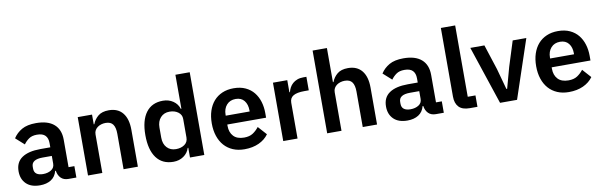

<svg xmlns="http://www.w3.org/2000/svg" viewBox="-49 -1209 5304 1691"><g transform="rotate(-10 2603.0 -364.0)"><path d="M458 0Q416 0 391.5 -24.5Q367 -49 361 -90H355Q342 -39 302 -13.5Q262 12 203 12Q123 12 80 -30Q37 -72 37 -142Q37 -223 95 -262.5Q153 -302 260 -302H349V-340Q349 -384 326 -408Q303 -432 252 -432Q207 -432 179.5 -412.5Q152 -393 133 -366L57 -434Q86 -479 134 -506.5Q182 -534 261 -534Q367 -534 422 -486Q477 -438 477 -348V-102H529V0ZM246 -81Q289 -81 319 -100Q349 -119 349 -156V-225H267Q167 -225 167 -161V-144Q167 -112 187.5 -96.5Q208 -81 246 -81Z M633 0V-522H761V-435H766Q782 -477 816.5 -505.5Q851 -534 912 -534Q993 -534 1036 -481Q1079 -428 1079 -330V0H951V-317Q951 -373 931 -401Q911 -429 865 -429Q845 -429 826.5 -423.5Q808 -418 793.5 -407.5Q779 -397 770 -381.5Q761 -366 761 -345V0Z M1545 -87H1540Q1526 -42 1487 -15Q1448 12 1396 12Q1297 12 1244.5 -59Q1192 -130 1192 -262Q1192 -393 1244.5 -463.5Q1297 -534 1396 -534Q1448 -534 1487 -507.5Q1526 -481 1540 -436H1545V-740H1673V0H1545ZM1437 -94Q1483 -94 1514 -116Q1545 -138 1545 -179V-345Q1545 -383 1514 -406Q1483 -429 1437 -429Q1387 -429 1356.5 -395.5Q1326 -362 1326 -306V-216Q1326 -160 1356.5 -127Q1387 -94 1437 -94Z M2032 12Q1974 12 1928.5 -7.5Q1883 -27 1851.5 -62.5Q1820 -98 1803 -148.5Q1786 -199 1786 -262Q1786 -324 1802.5 -374Q1819 -424 1850 -459.5Q1881 -495 1926 -514.5Q1971 -534 2028 -534Q2089 -534 2134 -513Q2179 -492 2208 -456Q2237 -420 2251.5 -372.5Q2266 -325 2266 -271V-229H1919V-216Q1919 -159 1951 -124.5Q1983 -90 2046 -90Q2094 -90 2124.5 -110Q2155 -130 2179 -161L2248 -84Q2216 -39 2160.5 -13.5Q2105 12 2032 12ZM2030 -438Q1979 -438 1949 -404Q1919 -370 1919 -316V-308H2133V-317Q2133 -371 2106.5 -404.5Q2080 -438 2030 -438Z M2379 0V-522H2507V-414H2512Q2517 -435 2527.5 -454.5Q2538 -474 2555 -489Q2572 -504 2595.5 -513Q2619 -522 2650 -522H2678V-401H2638Q2573 -401 2540 -382Q2507 -363 2507 -320V0Z M2772 -740H2900V-435H2905Q2921 -477 2955.5 -505.5Q2990 -534 3051 -534Q3132 -534 3175 -481Q3218 -428 3218 -330V0H3090V-317Q3090 -373 3070 -401Q3050 -429 3004 -429Q2984 -429 2965.5 -423.5Q2947 -418 2932.5 -407.5Q2918 -397 2909 -381.5Q2900 -366 2900 -345V0H2772Z M3744 0Q3702 0 3677.5 -24.5Q3653 -49 3647 -90H3641Q3628 -39 3588 -13.5Q3548 12 3489 12Q3409 12 3366 -30Q3323 -72 3323 -142Q3323 -223 3381 -262.5Q3439 -302 3546 -302H3635V-340Q3635 -384 3612 -408Q3589 -432 3538 -432Q3493 -432 3465.5 -412.5Q3438 -393 3419 -366L3343 -434Q3372 -479 3420 -506.5Q3468 -534 3547 -534Q3653 -534 3708 -486Q3763 -438 3763 -348V-102H3815V0ZM3532 -81Q3575 -81 3605 -100Q3635 -119 3635 -156V-225H3553Q3453 -225 3453 -161V-144Q3453 -112 3473.5 -96.5Q3494 -81 3532 -81Z M4047 0Q3981 0 3950 -33Q3919 -66 3919 -126V-740H4047V-102H4116V0Z M4318 0 4144 -522H4270L4343 -297L4394 -111H4401L4452 -297L4523 -522H4645L4470 0Z M4933 12Q4875 12 4829.5 -7.5Q4784 -27 4752.5 -62.5Q4721 -98 4704 -148.5Q4687 -199 4687 -262Q4687 -324 4703.5 -374Q4720 -424 4751 -459.5Q4782 -495 4827 -514.5Q4872 -534 4929 -534Q4990 -534 5035 -513Q5080 -492 5109 -456Q5138 -420 5152.5 -372.5Q5167 -325 5167 -271V-229H4820V-216Q4820 -159 4852 -124.5Q4884 -90 4947 -90Q4995 -90 5025.5 -110Q5056 -130 5080 -161L5149 -84Q5117 -39 5061.5 -13.5Q5006 12 4933 12ZM4931 -438Q4880 -438 4850 -404Q4820 -370 4820 -316V-308H5034V-317Q5034 -371 5007.5 -404.5Q4981 -438 4931 -438Z"/></g></svg>

Font: IBM Plex Sans Devanagari SemiBold
Style: Regular
Weight: 600
Designer: Mike Abbink, Paul van der Laan, Pieter van Rosmalen, Erin McLaughlin
Foundry: Bold Monday
Version: Version 1.1